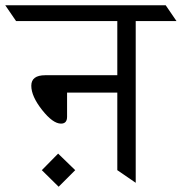

<svg xmlns="http://www.w3.org/2000/svg" viewBox="-34 -695 691 730"><path d="M412 -343H221V-251Q221 -225 198 -225Q167 -225 126 -277Q85 -329 85 -369Q85 -409 138 -409H412V-615H27L-14 -675H596L637 -615H482V0L412 -48ZM252 -48 189 15 125 -48 187 -111Z"/></svg>

Font: Halant
Style: Regular
Weight: 400
Designer: Hitesh Malaviya (Devanagari), Satya Rajpurohit (Latin)
Foundry: Indian Type Foundry
Version: Version 1.101;PS 1.0;hotconv 1.0.78;makeotf.lib2.5.61930; tt